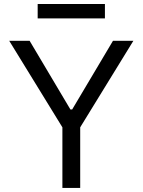

<svg xmlns="http://www.w3.org/2000/svg" viewBox="-20 -929 705 949"><path d="M126.4 -727.3 328.1 -387.8H336.6L538.4 -727.3H639.2L376.4 -299.7V0H288.4V-299.7L25.6 -727.3ZM498.6 -838.1H166.2V-909.1H498.6Z"/></svg>

Font: Interop
Style: Regular
Weight: 400
Designer: Rasmus Andersson, Google, Jang Haemin
Foundry: jhaemin
Version: Version 1.008